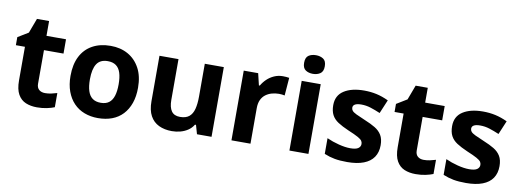

<svg xmlns="http://www.w3.org/2000/svg" viewBox="-60 -1116 4018 1481"><g transform="rotate(10 1948.5 -375.0)"><path d="M308 -109Q333 -109 356 -114Q379 -119 402 -126V-15Q378 -5 342.5 2.5Q307 10 265 10Q216 10 177.5 -6Q139 -22 116.5 -61.5Q94 -101 94 -171V-434H23V-497L105 -547L148 -662H243V-546H396V-434H243V-171Q243 -140 261 -124.5Q279 -109 308 -109Z M1008 -274Q1008 -205.6 989.5 -153.1Q970.9 -100.5 936.5 -63.7Q902 -27 853 -8.5Q804 10 742.4 10Q685.2 10 636.6 -8.5Q588 -27 553 -63.5Q518 -100 498.5 -153Q479 -206 479 -274.2Q479 -364.7 511 -427.3Q543.1 -489.9 602.9 -522.9Q662.7 -556 745 -556Q822.4 -556 881.2 -523Q940 -490 974 -427.3Q1008 -364.7 1008 -274ZM631 -273.8Q631 -220 642.5 -183.5Q654 -147 679 -128.5Q704 -110 744 -110Q784 -110 808.5 -128.5Q833 -147 844.5 -183.5Q856 -220 856 -273.6Q856 -328 844.5 -364Q833 -400 808 -418Q783.1 -436 743.3 -436Q684 -436 657.5 -395.5Q631 -355 631 -273.8Z M1632 -546V0H1518L1498 -70H1490Q1473 -42 1446.5 -24.5Q1420 -7 1388 1.5Q1356 10 1322 10Q1264 10 1220 -11Q1176 -32 1152 -76Q1128 -120 1128 -190V-546H1277V-227Q1277 -169 1298 -139Q1319 -109 1365 -109Q1411 -109 1436.5 -130Q1462 -151 1472.5 -191Q1483 -231 1483 -289V-546Z M2093 -556Q2104 -556 2119 -555Q2134 -554 2143 -552L2132 -412Q2125 -414 2111.5 -415.5Q2098 -417 2088 -417Q2059 -417 2032 -409.5Q2005 -402 1983.5 -386Q1962 -370 1949.5 -343.5Q1937 -317 1937 -278V0H1788V-546H1901L1923 -454H1930Q1946 -482 1970 -505Q1994 -528 2025.5 -542Q2057 -556 2093 -556Z M2391 -546V0H2242V-546ZM2317 -760Q2350 -760 2374 -744.5Q2398 -729 2398 -686.8Q2398 -646 2374 -630Q2350 -614 2317 -614Q2282.7 -614 2259.4 -630Q2236 -646 2236 -686.8Q2236 -729 2259.4 -744.5Q2282.7 -760 2317 -760Z M2928 -162Q2928 -107 2902 -68.5Q2876 -30 2824 -10Q2772 10 2695 10Q2638 10 2597 2.5Q2556 -5 2515 -22V-145Q2559 -125 2610 -112Q2661 -99 2700 -99Q2744 -99 2762.5 -112Q2781 -125 2781 -146Q2781 -160 2773.5 -171Q2766 -182 2741 -196Q2716 -210 2663 -232Q2612 -254 2579 -275.5Q2546 -297 2530 -327.5Q2514 -358 2514 -404Q2514 -480 2573 -518Q2632 -556 2730 -556Q2781 -556 2827 -546Q2873 -536 2922 -513L2877 -406Q2837 -423 2801 -434.5Q2765 -446 2728 -446Q2695 -446 2678.5 -437Q2662 -428 2662 -410Q2662 -397 2670.5 -386.5Q2679 -376 2703.5 -364Q2728 -352 2776 -332Q2823 -313 2857 -292.5Q2891 -272 2909.5 -241.5Q2928 -211 2928 -162Z M3274 -109Q3299 -109 3322 -114Q3345 -119 3368 -126V-15Q3344 -5 3308.5 2.5Q3273 10 3231 10Q3182 10 3143.5 -6Q3105 -22 3082.5 -61.5Q3060 -101 3060 -171V-434H2989V-497L3071 -547L3114 -662H3209V-546H3362V-434H3209V-171Q3209 -140 3227 -124.5Q3245 -109 3274 -109Z M3859 -162Q3859 -107 3833 -68.5Q3807 -30 3755 -10Q3703 10 3626 10Q3569 10 3528 2.5Q3487 -5 3446 -22V-145Q3490 -125 3541 -112Q3592 -99 3631 -99Q3675 -99 3693.5 -112Q3712 -125 3712 -146Q3712 -160 3704.5 -171Q3697 -182 3672 -196Q3647 -210 3594 -232Q3543 -254 3510 -275.5Q3477 -297 3461 -327.5Q3445 -358 3445 -404Q3445 -480 3504 -518Q3563 -556 3661 -556Q3712 -556 3758 -546Q3804 -536 3853 -513L3808 -406Q3768 -423 3732 -434.5Q3696 -446 3659 -446Q3626 -446 3609.5 -437Q3593 -428 3593 -410Q3593 -397 3601.5 -386.5Q3610 -376 3634.5 -364Q3659 -352 3707 -332Q3754 -313 3788 -292.5Q3822 -272 3840.5 -241.5Q3859 -211 3859 -162Z"/></g></svg>

Font: Noto Sans Sinhala
Style: Regular
Weight: 400
Designer: Jelle Bosma - Monotype Design Team
Foundry: Monotype Imaging Inc.
Version: Version 2.006